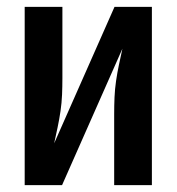

<svg xmlns="http://www.w3.org/2000/svg" viewBox="-20 -540 515 560"><path d="M52 0V-520H162V-312Q162 -288 161 -264Q160 -240 156.5 -216Q153 -192 148 -168.5Q143 -145 138 -122L314 -520H423V0H313V-208Q313 -232 314 -256Q315 -280 318.5 -304Q322 -328 327 -351.5Q332 -375 337 -398L161 0Z"/></svg>

Font: Iosevka QP
Style: Bold
Weight: 700
Designer: Belleve Invis
Foundry: Belleve Invis
Version: Version 20.0.0; ttfautohint (v1.8.4)